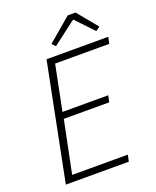

<svg xmlns="http://www.w3.org/2000/svg" viewBox="-153 -928 825 1017"><g transform="rotate(-20 259.0 -419.5)"><path d="M241 -707 222 -726 355 -839H399L492 -726L469 -709L376 -807H372ZM39 0 170 -659H518L510 -622H205L154 -368H412L404 -331H148L88 -37H402L394 0Z"/></g></svg>

Font: TypoPRO Source Sans Pro
Style: Italic
Weight: 300
Italic angle: -11°
Designer: Paul D. Hunt
Foundry: Adobe Systems Incorporated
Version: Version 1.075;PS 2.000;hotconv 1.0.86;makeotf.lib2.5.63406